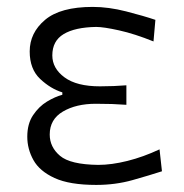

<svg xmlns="http://www.w3.org/2000/svg" viewBox="-20 -526 534 556"><path d="M258.5 9.5Q181.5 9.5 138 -10.5Q94.5 -30.5 76.8 -62.5Q59 -94.5 59 -130Q59 -167.5 75.8 -192.5Q92.5 -217.5 116 -231.8Q139.5 -246 160.5 -251.5V-258.5Q126.5 -269 96.2 -297.5Q66 -326 66 -377Q66 -431 110.5 -468.5Q155 -506 248.5 -506Q294.5 -506 345.2 -493Q396 -480 430 -468.5L424.5 -406Q370 -428 325 -438Q280 -448 258.5 -448Q197 -447 164.2 -427.2Q131.5 -407.5 131.5 -365.5Q131.5 -328 166.8 -302Q202 -276 269.5 -276Q291 -276 309.5 -276.8Q328 -277.5 346 -279V-222.5Q325 -224 304.2 -224.8Q283.5 -225.5 257.5 -225.5Q200.5 -225.5 162.2 -203Q124 -180.5 124 -136.5Q124 -100 153.8 -74.8Q183.5 -49.5 264.5 -48.5Q303 -48.5 349 -60Q395 -71.5 442 -93.5L449 -30Q413.5 -18.5 364 -4.5Q314.5 9.5 258.5 9.5Z"/></svg>

Font: Commissioner Flair Light
Style: Regular
Weight: 300
Designer: Kostas Bartsokas
Foundry: Kostas Bartsokas
Version: Version 1.000; ttfautohint (v1.8.3)